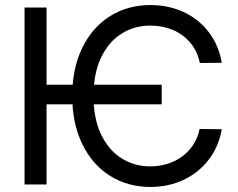

<svg xmlns="http://www.w3.org/2000/svg" viewBox="-20 -737 951 767"><path d="M626 -320.3H143.6V-398.4H626ZM581.1 -634.8Q516.6 -634.8 464.8 -602.1Q413.1 -569.3 383.3 -505.9Q353.5 -442.4 353.5 -353.5Q353.5 -264.6 383.3 -201.2Q413.1 -137.7 464.8 -105Q516.6 -72.3 581.1 -72.3Q627.9 -72.3 668.9 -89.8Q710 -107.4 738.8 -141.1Q767.6 -174.8 777.3 -221.7L866.2 -220.7Q853.5 -150.4 813 -98.1Q772.5 -45.9 712.4 -18.1Q652.3 9.8 581.1 9.8Q490.2 9.8 419.4 -34.7Q348.6 -79.1 308.6 -161.6Q268.6 -244.1 268.6 -353.5Q268.6 -463.9 308.6 -545.9Q348.6 -627.9 419.4 -672.4Q490.2 -716.8 581.1 -716.8Q652.3 -716.8 712.4 -689.5Q772.5 -662.1 813 -609.9Q853.5 -557.6 866.2 -486.3L778.3 -485.4Q768.6 -533.2 739.7 -566.9Q710.9 -600.6 669.9 -617.7Q628.9 -634.8 581.1 -634.8ZM166 0H78.1V-707H166Z"/></svg>

Font: Pretendard GOV Variable
Style: Regular
Weight: 400
Designer: Base glyphs from Inter by Rasmus Andersson; Hangul glyphs from Noto Sans CJK(Source Han Sans) by Jang Soo-young and Kang
Foundry: Kil Hyung-jin
Version: Version 1.307;Glyphs 3.2 (3192)